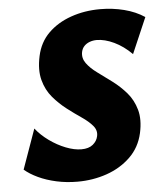

<svg xmlns="http://www.w3.org/2000/svg" viewBox="-51 -720 669 782"><g transform="rotate(-5 284.0 -329.0)"><path d="M235 17Q190 17 149 8Q108 -1 75 -16.5Q42 -32 20 -51L78 -214Q100 -186 132 -163Q164 -140 198.5 -126.5Q233 -113 262 -113Q292 -113 309 -127Q326 -141 330 -161Q335 -184 318.5 -203.5Q302 -223 274 -242Q246 -261 216 -284Q186 -307 160.5 -337Q135 -367 124 -408.5Q113 -450 125 -506Q137 -562 174.5 -599Q212 -636 267.5 -655.5Q323 -675 387 -675Q438 -675 485 -663Q532 -651 568 -627L505 -481Q471 -515 433 -533Q395 -551 362 -551Q347 -551 333.5 -546Q320 -541 311 -531.5Q302 -522 299 -508Q294 -483 309.5 -461.5Q325 -440 352.5 -420Q380 -400 411.5 -376.5Q443 -353 468.5 -323.5Q494 -294 505.5 -253.5Q517 -213 505 -158Q492 -100 451.5 -61Q411 -22 354.5 -2.5Q298 17 235 17Z"/></g></svg>

Font: Ysabeau Office Black
Style: Italic
Weight: 900
Italic angle: -12°
Designer: Christian Thalmann (Catharsis Fonts)
Version: Version 2.001;gftools[0.9.30]; featfreeze: tnum,lnum,ss02